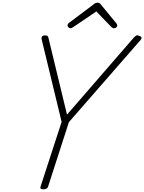

<svg xmlns="http://www.w3.org/2000/svg" viewBox="-20 -1393 1072 1427"><path d="M302 14Q275 14 281 -5L438 -487L290 -1099Q286 -1115 293.5 -1122.5Q301 -1130 314 -1130Q329 -1130 334 -1124.5Q339 -1119 341 -1108L478 -541L974 -1113Q985 -1125 993.5 -1129Q1002 -1133 1014 -1127Q1027 -1124 1031 -1115.5Q1035 -1107 1024 -1095L492 -485L337 -5Q331 14 302 14ZM504 -1183Q495 -1183 488.5 -1190Q482 -1197 482 -1204Q482 -1209 484 -1213Q486 -1217 490 -1221L675 -1360Q684 -1368 691 -1370.5Q698 -1373 706 -1373Q713 -1373 718.5 -1370Q724 -1367 730 -1359L846 -1218Q849 -1215 850 -1210.5Q851 -1206 851 -1203Q851 -1193 842.5 -1188Q834 -1183 827 -1183Q821 -1183 817 -1185.5Q813 -1188 807 -1193L696 -1308L525 -1192Q518 -1187 513 -1185Q508 -1183 504 -1183Z"/></svg>

Font: Playwrite CU ExtraLight
Style: Regular
Weight: 250
Designer: Veronika Burian, José Scaglione
Foundry: TypeTogether
Version: Version 1.002